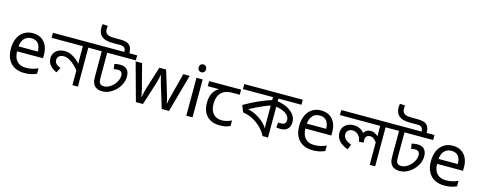

<svg xmlns="http://www.w3.org/2000/svg" viewBox="-33 -1762 6568 2622"><g transform="rotate(15 3251.0 -451.0)"><path d="M292 -546Q361 -546 410.5 -516Q460 -486 486.5 -431.5Q513 -377 513 -304V-251H146Q148 -160 192.5 -112.5Q237 -65 317 -65Q368 -65 407.5 -74.5Q447 -84 489 -102V-25Q448 -7 408 1.5Q368 10 313 10Q237 10 178.5 -21Q120 -52 87.5 -113.5Q55 -175 55 -264Q55 -352 84.5 -415Q114 -478 167.5 -512Q221 -546 292 -546ZM291 -474Q228 -474 191.5 -433.5Q155 -393 148 -321H421Q421 -367 407 -401Q393 -435 364.5 -454.5Q336 -474 291 -474Z M1178 -622V-551H1073V0H996V-243L1012 -187Q979 -233 940 -270Q901 -307 860 -329Q819 -351 780 -351Q743 -351 717.5 -331.5Q692 -312 692 -274Q692 -244 713 -222.5Q734 -201 778 -184L740 -113Q679 -138 644.5 -180.5Q610 -223 610 -277Q610 -326 633.5 -358.5Q657 -391 693.5 -407Q730 -423 768 -423Q820 -423 863 -405Q906 -387 943.5 -356Q981 -325 1015 -284L1001 -280Q998 -303 997 -325.5Q996 -348 996 -371V-551H554V-622Z M1745 -622V-551H1340V-205Q1340 -161 1345 -143Q1350 -125 1357 -117Q1375 -96 1412 -96Q1451 -96 1486 -115Q1521 -134 1547 -162Q1576 -193 1591.5 -228Q1607 -263 1607 -299Q1607 -331 1591 -347.5Q1575 -364 1538 -364Q1526 -364 1512 -362Q1498 -360 1485 -357L1474 -428Q1493 -433 1513.5 -436Q1534 -439 1557 -439Q1594 -439 1623 -425Q1652 -411 1668.5 -381Q1685 -351 1685 -303Q1685 -244 1656 -188.5Q1627 -133 1583 -95Q1546 -63 1502.5 -43.5Q1459 -24 1407 -24Q1370 -24 1343.5 -35Q1317 -46 1300 -63Q1284 -82 1273.5 -109Q1263 -136 1263 -191V-551H1158V-622ZM1563 -622Q1562 -663 1543.5 -681Q1525 -699 1483 -699H1389Q1324 -699 1288.5 -708Q1253 -717 1228 -736Q1201 -756 1187.5 -787.5Q1174 -819 1174 -859Q1174 -872 1175.5 -884.5Q1177 -897 1179 -912L1253 -907Q1251 -896 1250 -887.5Q1249 -879 1249 -869Q1249 -847 1253.5 -830Q1258 -813 1268 -802Q1282 -786 1308.5 -778.5Q1335 -771 1384 -771H1462Q1515 -771 1546 -763Q1577 -755 1599 -734Q1616 -718 1625 -690.5Q1634 -663 1635 -622Z M2166 -303Q2160 -324 2154 -344.5Q2148 -365 2143.5 -383.5Q2139 -402 2135 -418Q2131 -434 2129 -445H2125Q2123 -434 2119.5 -418Q2116 -402 2111.5 -383Q2107 -364 2101.5 -343.5Q2096 -323 2089 -302L1993 -1H1893L1746 -537H1837L1911 -251Q1919 -222 1926 -192.5Q1933 -163 1938.5 -136.5Q1944 -110 1946 -91H1950Q1953 -103 1957 -121Q1961 -139 1965.5 -159Q1970 -179 1975.5 -199Q1981 -219 1986 -235L2081 -537H2177L2269 -235Q2276 -212 2283.5 -186Q2291 -160 2297 -135.5Q2303 -111 2305 -92H2309Q2311 -109 2316.5 -134.5Q2322 -160 2329.5 -190.5Q2337 -221 2345 -251L2420 -537H2510L2361 -1H2258Z M2694 -536V0H2606V-536ZM2651 -737Q2671 -737 2686.5 -723.5Q2702 -710 2702 -681Q2702 -653 2686.5 -639Q2671 -625 2651 -625Q2629 -625 2614 -639Q2599 -653 2599 -681Q2599 -710 2614 -723.5Q2629 -737 2651 -737Z M3080 10Q2962 10 2897 -57Q2832 -124 2832 -245Q2832 -325 2861 -380.5Q2890 -436 2944 -465H2785V-537H3237V-465H3124Q3030 -465 2976.5 -411.5Q2923 -358 2923 -252Q2923 -165 2966 -114.5Q3009 -64 3089 -64Q3126 -64 3160 -73.5Q3194 -83 3226 -99V-21Q3197 -5 3162 2.5Q3127 10 3080 10Z M4086 -622V-551H3761V-489V-473V0H3684Q3655 -59 3603 -111Q3551 -163 3484.5 -198.5Q3418 -234 3345 -243L3306 -339Q3403 -395 3500 -439Q3597 -483 3706 -517L3684 -475V-551H3259V-622ZM3684 -467 3705 -438Q3654 -424 3599.5 -401Q3545 -378 3493.5 -353Q3442 -328 3399 -304Q3455 -293 3514.5 -262Q3574 -231 3623.5 -186.5Q3673 -142 3697 -90L3689 -88Q3687 -111 3685.5 -134Q3684 -157 3684 -189ZM4030 -288Q4030 -255 4017 -225.5Q4004 -196 3974 -177Q3944 -158 3894 -158Q3878 -158 3863.5 -159Q3849 -160 3835 -163L3841 -235Q3847 -234 3855.5 -233.5Q3864 -233 3875 -233Q3923 -233 3937.5 -251.5Q3952 -270 3952 -296Q3952 -349 3900.5 -386.5Q3849 -424 3748 -438L3751 -513Q3828 -505 3891 -474.5Q3954 -444 3992 -396.5Q4030 -349 4030 -288Z M4368 -546Q4437 -546 4486.5 -516Q4536 -486 4562.5 -431.5Q4589 -377 4589 -304V-251H4222Q4224 -160 4268.5 -112.5Q4313 -65 4393 -65Q4444 -65 4483.5 -74.5Q4523 -84 4565 -102V-25Q4524 -7 4484 1.5Q4444 10 4389 10Q4313 10 4254.5 -21Q4196 -52 4163.5 -113.5Q4131 -175 4131 -264Q4131 -352 4160.5 -415Q4190 -478 4243.5 -512Q4297 -546 4368 -546ZM4367 -474Q4304 -474 4267.5 -433.5Q4231 -393 4224 -321H4497Q4497 -367 4483 -401Q4469 -435 4440.5 -454.5Q4412 -474 4367 -474Z M5381 -622V-551H5276V0H5199V-335L5205 -309Q5183 -341 5158.5 -360Q5134 -379 5105 -379Q5090 -379 5074.5 -373.5Q5059 -368 5048.5 -353Q5038 -338 5038 -307Q5038 -296 5038.5 -287.5Q5039 -279 5040 -271L4975 -266Q4971 -307 4953 -335.5Q4935 -364 4909 -379Q4883 -394 4853 -394Q4826 -394 4807 -383.5Q4788 -373 4778 -355.5Q4768 -338 4768 -316Q4768 -276 4797.5 -248Q4827 -220 4881 -201L4854 -127Q4806 -142 4768 -168Q4730 -194 4708 -232Q4686 -270 4686 -320Q4686 -365 4708 -397.5Q4730 -430 4767 -448Q4804 -466 4848 -466Q4901 -466 4939 -446.5Q4977 -427 5009 -384L4994 -383Q5004 -416 5032.5 -433.5Q5061 -451 5092 -451Q5128 -451 5154 -437Q5180 -423 5211 -397L5202 -382Q5201 -403 5200 -424Q5199 -445 5199 -467V-551H4630V-622Z M5948 -622V-551H5543V-205Q5543 -161 5548 -143Q5553 -125 5560 -117Q5578 -96 5615 -96Q5654 -96 5689 -115Q5724 -134 5750 -162Q5779 -193 5794.5 -228Q5810 -263 5810 -299Q5810 -331 5794 -347.5Q5778 -364 5741 -364Q5729 -364 5715 -362Q5701 -360 5688 -357L5677 -428Q5696 -433 5716.5 -436Q5737 -439 5760 -439Q5797 -439 5826 -425Q5855 -411 5871.5 -381Q5888 -351 5888 -303Q5888 -244 5859 -188.5Q5830 -133 5786 -95Q5749 -63 5705.5 -43.5Q5662 -24 5610 -24Q5573 -24 5546.5 -35Q5520 -46 5503 -63Q5487 -82 5476.5 -109Q5466 -136 5466 -191V-551H5361V-622ZM5766 -622Q5765 -663 5746.5 -681Q5728 -699 5686 -699H5592Q5527 -699 5491.5 -708Q5456 -717 5431 -736Q5404 -756 5390.5 -787.5Q5377 -819 5377 -859Q5377 -872 5378.5 -884.5Q5380 -897 5382 -912L5456 -907Q5454 -896 5453 -887.5Q5452 -879 5452 -869Q5452 -847 5456.5 -830Q5461 -813 5471 -802Q5485 -786 5511.5 -778.5Q5538 -771 5587 -771H5665Q5718 -771 5749 -763Q5780 -755 5802 -734Q5819 -718 5828 -690.5Q5837 -663 5838 -622Z M6230 -546Q6299 -546 6348.5 -516Q6398 -486 6424.5 -431.5Q6451 -377 6451 -304V-251H6084Q6086 -160 6130.5 -112.5Q6175 -65 6255 -65Q6306 -65 6345.5 -74.5Q6385 -84 6427 -102V-25Q6386 -7 6346 1.5Q6306 10 6251 10Q6175 10 6116.5 -21Q6058 -52 6025.5 -113.5Q5993 -175 5993 -264Q5993 -352 6022.5 -415Q6052 -478 6105.5 -512Q6159 -546 6230 -546ZM6229 -474Q6166 -474 6129.5 -433.5Q6093 -393 6086 -321H6359Q6359 -367 6345 -401Q6331 -435 6302.5 -454.5Q6274 -474 6229 -474Z"/></g></svg>

Font: bangla15
Style: Regular
Weight: 400
Designer: Jelle Bosma - Monotype Design Team
Foundry: Monotype Imaging Inc.
Version: Version 2.006